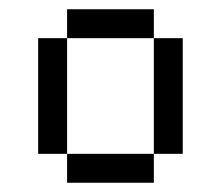

<svg xmlns="http://www.w3.org/2000/svg" viewBox="-20 -395 478 415"><path d="M125 -375V-312.5H312.5V-375ZM312.5 -312.5V-62.5H375V-312.5ZM312.5 -62.5H125V0H312.5ZM125 -62.5V-312.5H62.5V-62.5Z"/></svg>

Font: Medodica
Style: Regular
Weight: 400
Version: Version 001.000